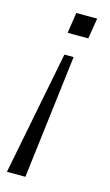

<svg xmlns="http://www.w3.org/2000/svg" viewBox="-109 -542 437 763"><g transform="rotate(15 109.5 -160.5)"><path d="M93 -416 106 -501H192L178 -416ZM3 180 103 -329H141L79 180Z"/></g></svg>

Font: Mulish Light
Style: Italic
Weight: 300
Italic angle: -9°
Designer: Vernon Adams
Foundry: Vernon Adams
Version: Version 3.603; ttfautohint (v1.8.3)